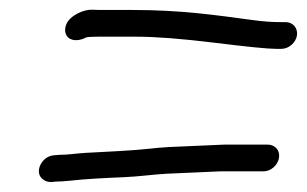

<svg xmlns="http://www.w3.org/2000/svg" viewBox="-20 -492 631 395"><path d="M554 -167.5C556.5 -183.3 545.2 -194.5 530.8 -194.5H441.5L327.4 -189.5C314.8 -188.8 301.1 -187.6 285.6 -185.9C245.2 -181.5 197.4 -180 155.9 -177.5C135.5 -176.3 120.2 -173.5 103.5 -173.5H103L102.4 -173.5C98.1 -173.1 96.2 -173 90.4 -172.5C75 -171.3 62.5 -158 60.3 -144C57.6 -127.1 71.6 -117.5 84.6 -117.5H85.2L96.3 -118.5C103.6 -118.5 113.5 -119.1 122.5 -120.1C156.9 -124 197.6 -125.9 235.7 -127.5C264 -128.7 296.4 -133.1 321 -134.5L433.4 -139.5H522.1C537.7 -139.5 551.7 -152.6 554 -167.5ZM590.9 -419C593.2 -434 582.8 -446.5 567.7 -446.5H556.7C539.9 -446.5 521.8 -447.8 502.4 -450.4C424.6 -460.8 353.1 -471.5 252.7 -471.5H195.7C184.5 -471.5 175.7 -471.7 169.5 -472C153.2 -472.8 124 -460.7 116.4 -442C110.4 -427.5 115.7 -413.7 128.6 -410.4C138.1 -408 146.9 -409.8 158.9 -415.5C160.3 -415.8 168.8 -416.5 180.2 -416.5H261.6C300.1 -416.5 353.4 -412.4 421.1 -404.1C489.3 -395.7 530.7 -391.5 548 -391.5H559C574 -391.5 588.5 -404 590.9 -419Z"/></svg>

Font: MewTooHand
Style: BdIta
Weight: 400
Designer: Mew Too, Robert Jablonski
Version: Version 0.77